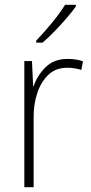

<svg xmlns="http://www.w3.org/2000/svg" viewBox="-20 -785 382 805"><path d="M263 -538Q299 -538 328 -528L321 -492Q307 -496 292.5 -498.5Q278 -501 262 -501Q215 -501 184 -472.5Q153 -444 136.5 -395.5Q120 -347 121 -288V0H82V-529H114L119 -424H121Q136 -468 171 -503Q206 -538 263 -538ZM298 -758Q282 -735 258 -707.5Q234 -680 208 -653Q182 -626 158 -606H132V-615Q164 -648 198 -689.5Q232 -731 253 -765H298Z"/></svg>

Font: Noto Sans Hebrew SemiCondensed ExtraLight
Style: Regular
Weight: 200
Width: 4
Designer: Monotype Design Team
Foundry: Monotype Imaging Inc.
Version: Version 2.004; ttfautohint (v1.8.4.7-5d5b)